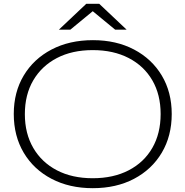

<svg xmlns="http://www.w3.org/2000/svg" viewBox="-20 -972 970 1004"><path d="M465 12Q343 12 249.5 -37Q156 -86 104 -173.5Q52 -261 52 -376Q52 -490 104 -577Q156 -664 249.5 -713Q343 -762 466 -762Q588 -762 681 -713Q774 -664 826 -577Q878 -490 878 -376Q878 -261 826 -173.5Q774 -86 681 -37Q588 12 465 12ZM465 -40Q573 -40 653 -81.5Q733 -123 776.5 -198.5Q820 -274 820 -376Q820 -477 776.5 -552Q733 -627 653 -668.5Q573 -710 465 -710Q357 -710 277.5 -668.5Q198 -627 154 -552Q110 -477 110 -375Q110 -274 154 -198.5Q198 -123 277.5 -81.5Q357 -40 465 -40ZM431 -952H499L642 -817H582L457 -920H473L348 -817H288Z"/></svg>

Font: Unbounded ExtraLight
Style: Regular
Weight: 250
Designer: Luke Prowse, Jean-Baptiste Morizot, Fátima Lázaro, Florian Runge
Foundry: NaN
Version: Version 1.701;gftools[0.9.28.dev5+ged2979d]